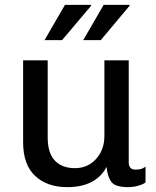

<svg xmlns="http://www.w3.org/2000/svg" viewBox="-20 -759 640 789"><path d="M256 10Q174 10 124.5 -36Q75 -82 75 -175V-511H176V-194Q176 -130 205.5 -99Q235 -68 288 -68Q341 -68 375 -106Q409 -144 409 -200V-511H509V-92Q509 -62 537 -62Q547 -62 557 -64Q567 -66 578 -74V-9Q565 0 545.5 5Q526 10 506 10Q452 10 436.5 -13Q421 -36 418 -73Q374 10 256 10ZM322 -594 406 -739H512L513 -736L394 -594ZM163 -594 247 -739H353L355 -736L235 -594Z"/></svg>

Font: Chivo Mono
Style: Regular
Weight: 400
Monospace: yes
Designer: Hector Gatti
Foundry: Omnibus-Type
Version: Version 1.008; ttfautohint (v1.8.4.7-5d5b)